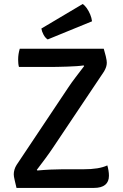

<svg xmlns="http://www.w3.org/2000/svg" viewBox="-20 -922 602 942"><path d="M314.5 -492Q330 -515.5 351 -543Q372 -570.5 393 -598L390 -601Q378 -599 356.5 -597.5Q335 -596 311 -595.2Q287 -594.5 266.2 -594Q245.5 -593.5 234 -593.5H73Q70.5 -602.5 69.8 -611.5Q69 -620.5 69 -629.5Q69 -643.5 71 -656.5Q73 -669.5 77 -683H489Q496 -659.5 499 -646.2Q502 -633 503 -626.2Q504 -619.5 504 -614.5Q504 -604.5 500.8 -594Q497.5 -583.5 490.5 -571.5L239 -196Q223 -172 201.5 -143Q180 -114 160.5 -88.5L163.5 -85.5Q195.5 -88.5 228.2 -90Q261 -91.5 284 -91.5H388Q428 -91.5 457.2 -96.2Q486.5 -101 506.5 -110.5Q510 -99 512.2 -85.8Q514.5 -72.5 514.5 -59.5Q514.5 -30.5 496 -15.2Q477.5 0 440.5 0H61Q55.5 -23 52.5 -35.8Q49.5 -48.5 48.5 -55.2Q47.5 -62 47.5 -67Q47.5 -78 51 -90Q54.5 -102 61.5 -113ZM386 -902.5Q396 -895.5 405.8 -881.8Q415.5 -868 422.5 -851.2Q429.5 -834.5 431.5 -817.5L214 -728.5Q202 -736 193.5 -752Q185 -768 183 -782Z"/></svg>

Font: Signika Light
Style: Regular
Weight: 400
Version: Version 2.003;gftools[0.9.32]